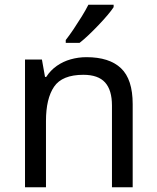

<svg xmlns="http://www.w3.org/2000/svg" viewBox="-20 -786 658 806"><path d="M343 -546Q439 -546 488 -499.5Q537 -453 537 -349V0H450V-343Q450 -408 421 -440Q392 -472 330 -472Q241 -472 207 -422Q173 -372 173 -278V0H85V-536H156L169 -463H174Q192 -491 218.5 -509.5Q245 -528 277 -537Q309 -546 343 -546ZM457 -756Q448 -742 431 -722Q414 -702 393.5 -680.5Q373 -659 352.5 -639.5Q332 -620 314 -606H256V-618Q271 -637 288.5 -663Q306 -689 323 -716.5Q340 -744 351 -766H457Z"/></svg>

Font: Noto Sans Cham
Style: Regular
Weight: 400
Designer: Monotype Design Team
Foundry: Monotype Imaging Inc.
Version: Version 2.002